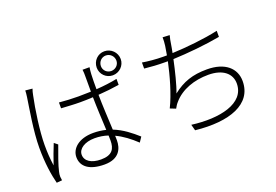

<svg xmlns="http://www.w3.org/2000/svg" viewBox="-113 -1172 2227 1548"><g transform="rotate(-20 1000.0 -397.5)"><path d="M161 -751C161 -736 159 -717 156 -696C144 -611 109 -421 109 -277C109 -143 126 -38 145 35L192 31C191 22 189 9 188 0C187 -13 190 -30 193 -43C202 -88 239 -190 262 -251L232 -275C214 -231 186 -157 169 -105C160 -171 157 -219 157 -284C157 -402 184 -585 207 -692C210 -710 216 -732 221 -745ZM669 -137C669 -66 643 -19 546 -19C464 -19 411 -53 411 -108C411 -159 469 -198 554 -198C594 -198 632 -192 668 -180C669 -163 669 -148 669 -137ZM884 -587C830 -576 768 -568 704 -564C704 -610 704 -662 706 -693C707 -712 709 -730 712 -750H652C655 -734 655 -710 655 -692V-561C619 -560 583 -559 547 -559C490 -559 439 -562 383 -567V-517C441 -514 489 -510 545 -510C582 -510 618 -511 655 -513C656 -427 662 -314 666 -229C633 -237 597 -242 558 -242C431 -242 364 -176 364 -104C364 -23 429 29 559 29C688 29 718 -53 718 -121C718 -133 718 -146 717 -160C777 -132 832 -90 885 -40L913 -82C858 -131 795 -182 716 -213C712 -306 705 -419 704 -516C766 -520 827 -527 884 -536ZM867 -661C830 -661 801 -690 801 -726C801 -764 830 -794 867 -794C904 -794 934 -764 934 -726C934 -690 904 -661 867 -661ZM867 -830C810 -830 765 -784 765 -726C765 -670 810 -624 867 -624C924 -624 971 -670 971 -726C971 -784 924 -830 867 -830Z M1776 -675C1654 -648 1501 -633 1380 -628C1386 -656 1390 -681 1393 -699C1396 -722 1402 -751 1408 -772L1348 -775C1349 -752 1347 -730 1344 -704C1341 -684 1337 -658 1331 -626H1299C1241 -626 1166 -633 1122 -641V-589C1178 -583 1237 -579 1300 -579H1322C1298 -466 1257 -318 1206 -216L1254 -197C1264 -215 1273 -230 1286 -244C1356 -326 1470 -365 1590 -365C1717 -365 1783 -304 1783 -221C1783 -49 1559 -2 1324 -33L1338 19C1626 50 1834 -25 1834 -223C1834 -332 1751 -410 1594 -410C1472 -410 1387 -381 1298 -311C1322 -371 1350 -486 1370 -580C1495 -585 1653 -600 1776 -623Z"/></g></svg>

Font: Genne Gothic Light
Style: Regular
Weight: 300
Designer: Ryoko NISHIZUKA (kana & ideographs); Paul D. Hunt (Latin, Greek & Cyrillic); Wenlong ZHANG (bopomofo); Sandoll Communica
Foundry: Adobe Systems Incorporated
Version: Version 1.004;PS 1.004;hotconv 16.6.51;makeotf.lib2.5.65220